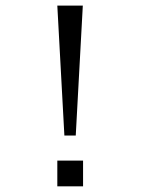

<svg xmlns="http://www.w3.org/2000/svg" viewBox="-20 -657 586 677"><path d="M272 -637.2 247.1 -179.2H207L182.1 -637.2ZM272.9 0H182.1V-90.8H272.9Z"/></svg>

Font: Anonymous Pro
Style: Regular
Weight: 400
Monospace: yes
Designer: Mark Simonson
Version: Version 1.002